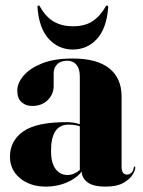

<svg xmlns="http://www.w3.org/2000/svg" viewBox="-20 -665 518 694"><path d="M16 -98.5Q16 -156 63.8 -189.8Q111.5 -223.5 219.5 -223.5Q248 -223.5 268.5 -216V-389Q268.5 -416 256.5 -430.8Q244.5 -445.5 223.5 -445.5Q199 -445.5 186.5 -432.5Q174 -419.5 174 -400.5V-354Q174 -324.5 152.5 -303.2Q131 -282 96.5 -282Q73 -282 57.8 -295.8Q42.5 -309.5 42.5 -337.5Q42.5 -364.5 65 -391.2Q87.5 -418 131.8 -435.8Q176 -453.5 242 -453.5Q331 -453.5 375.2 -417.8Q419.5 -382 419.5 -316V-62.5Q419.5 -34 439 -34Q447 -34 454.2 -39.8Q461.5 -45.5 463.5 -59.5Q464 -63 466 -63Q469 -63 469 -59.5Q469 -49 458.8 -32.8Q448.5 -16.5 425.2 -3.5Q402 9.5 362 9.5Q316 9.5 295.8 -6.5Q275.5 -22.5 275.5 -44.5Q253 -18 218.8 -4.2Q184.5 9.5 146 9.5Q89 9.5 52.5 -20.8Q16 -51 16 -98.5ZM164.5 -120Q164.5 -75.5 181 -54Q197.5 -32.5 223.5 -32.5Q247.5 -32.5 268.5 -50.5V-208.5Q250.5 -214.5 227.5 -214.5Q164.5 -214.5 164.5 -120ZM243 -570Q286.5 -570 314 -588Q341.5 -606 361.5 -640.5Q363.5 -645 366.5 -645Q371.5 -645 371 -637.5Q365 -561.5 330 -523.8Q295 -486 243 -486Q192 -486 156.8 -523.8Q121.5 -561.5 115.5 -637.5Q114.5 -645 120 -645Q123 -645 125 -640.5Q146 -603 175.2 -586.5Q204.5 -570 243 -570Z"/></svg>

Font: Fraunces 144pt S000
Style: Bold
Weight: 700
Version: Version 1.000; ttfautohint (v1.8.3)